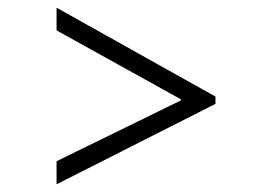

<svg xmlns="http://www.w3.org/2000/svg" viewBox="-20 -548 707 499"><path d="M127 -69V-129L450 -287V-290L127 -469V-528L540 -297V-278Z"/></svg>

Font: LuenTai2017
Style: Regular
Weight: 400
Designer: LuenTai
Foundry: Microsoft Corpration
Version: Version 1.00 November 27, 2016, initial release